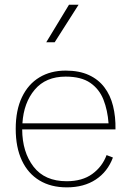

<svg xmlns="http://www.w3.org/2000/svg" viewBox="-20 -786 549 811"><path d="M73.7 -239.3H467.8Q468.8 -293 457.5 -338.4Q446.3 -383.8 420.9 -417.2Q395.5 -450.7 355 -469.2Q314.5 -487.8 257.3 -487.8Q193.8 -487.8 146.5 -459.2Q99.1 -430.7 72.8 -375.7Q46.4 -320.8 46.4 -241.7Q46.4 -163.6 72.3 -108.4Q98.1 -53.2 146.5 -23.9Q194.8 5.4 262.2 5.4Q334.5 5.4 384.5 -27.6Q434.6 -60.5 457 -120.6L430.2 -130.9Q412.1 -82 369.9 -51.3Q327.6 -20.5 261.7 -20.5Q168.9 -20.5 121.6 -82Q74.2 -143.6 73.7 -239.3ZM74.7 -265.1Q80.1 -352.1 126.7 -407.2Q173.3 -462.4 257.3 -462.4Q323.2 -462.4 361.3 -436Q399.4 -409.7 417 -365Q434.6 -320.3 438.5 -265.1ZM271.5 -766.1 175.3 -607.4H210.9L312 -766.1Z"/></svg>

Font: Estedad-FD-VF Thin
Style: Regular
Weight: 100
Designer: Amin Abedi
Version: Version 5.0